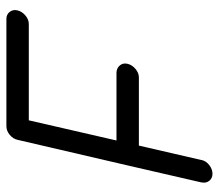

<svg xmlns="http://www.w3.org/2000/svg" viewBox="-62 -618 684 600"><g transform="rotate(-90 280.0 -318.0)"><path d="M186 -640H520Q520 -640 521 -640Q535 -640 543 -629.5Q551 -619 547.5 -605Q544 -591 531.5 -580.5Q519 -570 505 -570Q505 -570 504 -570H204L141 -296H354Q368 -295 376 -285Q384 -275 380.5 -261Q377 -247 364.5 -236.5Q352 -226 338 -226H125L80 -31Q80 -31 80 -30Q77 -16 64 -6Q51 4 37 4Q23 4 15 -6Q7 -16 10 -30Q10 -30 10 -31L63 -261L143 -605Q146 -619 158.5 -629.5Q171 -640 186 -640Z"/></g></svg>

Font: Brass Mono
Style: Italic
Weight: 400
Italic angle: -13°
Monospace: yes
Version: Version 1.100; ttfautohint (v1.8.3) -l 8 -r 50 -G 200 -x 14 